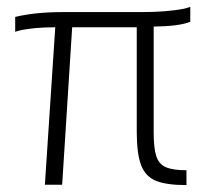

<svg xmlns="http://www.w3.org/2000/svg" viewBox="-20 -535 600 556"><path d="M376 -154V-456H189L160 0H110L140 -456Q75 -456 34 -446L24 -443V-486Q82 -500 162 -500H390Q464 -500 514 -510L531 -515V-472Q500 -459 425 -458V-154Q425 -106 432.5 -83Q440 -60 460 -51Q480 -42 520 -42V1Q462 1 431.5 -11.5Q401 -24 388.5 -57Q376 -90 376 -154Z"/></svg>

Font: Cairo Light
Style: Regular
Weight: 300
Designer: Mohamed Gaber, the designers of Titillium
Foundry: Kief Type Foundry
Version: Version 2.009; ttfautohint (v1.5.33-1714) -l 8 -r 50 -G 200 